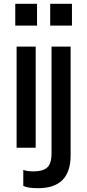

<svg xmlns="http://www.w3.org/2000/svg" viewBox="-20 -774 457 1006"><path d="M174 -640H60V-754H174ZM357 -640H243V-754H357ZM67 -530H167V0H67ZM250 -530H350V40Q350 212 180 212Q126 212 102 200V116Q121 124 156 124Q204 124 227 104Q250 84 250 29Z"/></svg>

Font: Coupeur_Texte
Style: Regular
Weight: 400
Designer: Léa Rolland
Version: Version 1.000;PS 001.000;hotconv 1.0.88;makeotf.lib2.5.64775